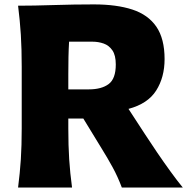

<svg xmlns="http://www.w3.org/2000/svg" viewBox="-20 -835 838 855"><path d="M60.5 -809.6Q129.4 -809.6 219.7 -812.5Q310.1 -815.4 397.9 -815.4Q499 -815.4 569.3 -792.5Q639.6 -769.5 676.3 -716.1Q712.9 -662.6 712.9 -571.8Q712.9 -490.7 675.5 -431.9Q638.2 -373 552.2 -350.1L626 -236.8Q650.4 -199.2 679.9 -155.8Q709.5 -112.3 739.3 -71.3Q769 -30.3 793.9 0H522.5Q503.9 -49.3 481.4 -90.3Q459 -131.3 433.1 -172.9L351.1 -307.1H284.2V-263.2Q284.2 -186.5 288.1 -125.7Q292 -64.9 300.8 0H60.5Q68.8 -64.9 72.8 -125.7Q76.7 -186.5 76.7 -263.2V-538.6Q76.7 -617.7 72.8 -680.4Q68.8 -743.2 60.5 -809.6ZM287.6 -649.4Q285.6 -615.7 284.9 -580.6Q284.2 -545.4 284.2 -504.9V-437H375.5Q432.1 -437 463.9 -460.7Q495.6 -484.4 495.6 -547.9Q495.6 -588.9 480.5 -610.8Q465.3 -632.8 441.7 -641.1Q418 -649.4 391.6 -649.4Z"/></svg>

Font: Pinar-DS2-FD ExtraBold
Style: Regular
Weight: 800
Designer: Amin Abedi
Version: Version 3.000